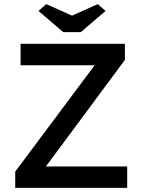

<svg xmlns="http://www.w3.org/2000/svg" viewBox="-20 -913 699 933"><path d="M54 0V-79L440 -596H80V-700H587V-622L203 -104H598V0ZM287 -757 167 -860 205 -893 330 -837 455 -893 493 -860 373 -757Z"/></svg>

Font: Our Lexend
Style: Regular
Weight: 400
Designer: Bonnie Shaver-Troup, Thomas Jockin
Foundry: Lexend
Version: Version 1.007